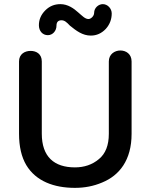

<svg xmlns="http://www.w3.org/2000/svg" viewBox="-20 -892 728 928"><path d="M419 -720C447 -720 471 -731 491 -752C510 -773 520 -798 520 -827C520 -851 500 -872 477 -872C456 -872 435 -854 435 -830C435 -814 419 -800 408 -800C391 -800 378 -815 358 -832C337 -851 308 -872 272 -872C243 -872 219 -862 199 -842C178 -821 168 -797 168 -770C168 -742 186 -722 211 -722C235 -722 253 -743 253 -768C253 -785 261 -794 277 -794C292 -794 302 -785 318 -768C349 -743 379 -720 419 -720ZM506 -245C506 -190 490 -149 458 -123C426 -96 387 -83 342 -83C242 -83 182 -134 182 -246V-595C182 -631 156 -646 128 -646C100 -646 72 -631 72 -595V-246C72 -183 84 -133 107 -94C154 -16 241 16 342 16C388 16 432 8 474 -10C557 -44 616 -118 616 -245V-595C616 -631 589 -648 562 -648C534 -648 506 -630 506 -595Z"/></svg>

Font: Dongle
Style: Regular
Weight: 400
Designer: Yanghee Ryu
Foundry: Yanghee Ryu
Version: Version 2.000